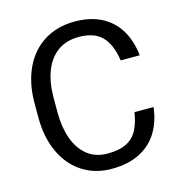

<svg xmlns="http://www.w3.org/2000/svg" viewBox="-108 -817 867 923"><g transform="rotate(-15 325.5 -356.0)"><path d="M335.9 9.8Q253.4 9.8 190.4 -31Q127.4 -71.8 92.8 -146.5Q58.1 -221.2 58.1 -319.3V-391.1Q58.1 -489.7 93 -564.5Q127.9 -639.2 192.9 -679.9Q257.8 -720.7 344.7 -720.7Q423.3 -720.7 479.5 -691.2Q535.6 -661.6 567.1 -608.2Q598.6 -554.7 606 -482.9H511.2Q500 -562.5 461.4 -603.3Q422.9 -644 344.7 -644Q282.7 -644 239.7 -612.8Q196.8 -581.5 175 -524.9Q153.3 -468.3 153.3 -392.1V-319.3Q153.3 -247.1 173.3 -189.9Q193.4 -132.8 234.4 -99.6Q275.4 -66.4 335.9 -66.4Q394 -66.4 429.9 -84.7Q465.8 -103 484.1 -137.7Q502.4 -172.4 511.2 -225.6H606Q598.1 -156.2 566.4 -103.3Q534.7 -50.3 476.8 -20.3Q418.9 9.8 335.9 9.8Z"/></g></svg>

Font: Heebo
Style: Regular
Weight: 400
Designer: Oded Ezer
Foundry: Meir Sadan
Version: Version 2.001; ttfautohint (v1.5.14-ce02) -l 8 -r 50 -G 200 